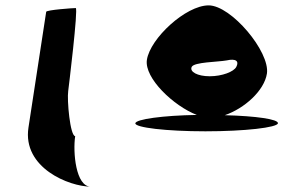

<svg xmlns="http://www.w3.org/2000/svg" viewBox="-20 -733 1108 715"><path d="M86 -258C63 -108 238 -38 318 -38C262 -38 251 -167 260 -226C241 -227 229 -361 234 -394C235 -401 272 -703 262 -703C252 -703 153 -696 152 -689Z M484 -274C482 -258 599 -244 745 -244C891 -244 1013 -258 1015 -274C1017 -289 933 -301 817 -304C890 -329 964 -395 974 -459C986 -540 841 -713 757 -713C672 -713 539 -590 527 -510C517 -442 627 -338 713 -305C587 -303 486 -289 484 -274ZM694 -484C703 -502 791 -502 824 -508C859 -516 871 -505 860 -484C851 -466 807 -449 761 -449C715 -449 685 -466 694 -484Z"/></svg>

Font: Ampere
Style: Ita
Weight: 400
Version: Version 1